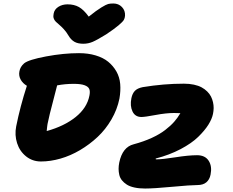

<svg xmlns="http://www.w3.org/2000/svg" viewBox="-20 -982 1341 1106"><path d="M632.8 -961.9Q663.1 -961.9 682.6 -941.4Q702.1 -920.9 700.2 -891.1Q699.2 -877.4 693.1 -866.9Q687 -856.4 663.1 -836.2Q639.2 -815.9 591.8 -784.2Q539.6 -752 513.9 -741Q488.3 -730 460 -730Q427.7 -730 408 -741.7Q388.2 -753.4 374 -777.8Q362.3 -797.9 347.4 -814Q332.5 -830.1 321.8 -838.9Q311 -847.7 301.8 -856.7Q292.5 -865.7 289.1 -877Q285.6 -888.2 289.1 -903.8Q293.5 -928.2 316.2 -942.6Q338.9 -957 369.1 -957Q407.2 -957 434.8 -941.4Q462.4 -925.8 491.2 -886.2Q536.1 -922.4 564 -939.2Q591.8 -956.1 603.3 -959Q614.7 -961.9 632.8 -961.9ZM215.8 -51.8Q167 -51.8 130.1 -81.3Q93.3 -110.8 78.4 -157.5Q63.5 -204.1 73.2 -253.9Q96.2 -368.7 134.8 -487.8Q110.8 -502 98.9 -523.9Q86.9 -545.9 91.8 -570.8Q96.2 -597.2 119.1 -617.2Q145 -638.2 245.6 -657Q346.2 -675.8 435.1 -675.8Q487.8 -675.8 531 -662.8Q574.2 -649.9 603 -626.5Q631.8 -603 650.4 -570.6Q668.9 -538.1 672.4 -498.5Q675.8 -459 668 -414.1Q655.3 -351.1 621.8 -293.7Q588.4 -236.3 542.2 -193.1Q496.1 -149.9 441.2 -117.4Q386.2 -85 328.4 -68.4Q270.5 -51.8 215.8 -51.8ZM815.9 104Q781.2 104 754.4 98.1Q727.5 92.3 710.4 81.3Q693.4 70.3 682.4 56.6Q671.4 43 667.2 25.4Q663.1 7.8 663.1 -9.3Q663.1 -26.4 667 -45.9Q685.5 -134.8 750 -150.9Q808.1 -166.5 854.2 -187.7Q900.4 -209 931.6 -233.2Q962.9 -257.3 983.2 -280.3Q1003.4 -303.2 1019 -330.1Q1009.3 -331.1 981.9 -331.1Q937.5 -331.1 876 -319.6Q814.5 -308.1 794.9 -308.1Q758.3 -308.1 743.2 -340.1Q728 -372.1 736.8 -416Q742.2 -442.9 756.6 -458.3Q771 -473.6 801.8 -480Q923.3 -500 1039.1 -500Q1070.8 -500 1096.9 -494.4Q1123 -488.8 1141.4 -478.8Q1159.7 -468.8 1173.6 -455.1Q1187.5 -441.4 1195.3 -426Q1203.1 -410.6 1207 -393.3Q1210.9 -376 1210.7 -359.4Q1210.4 -342.8 1207 -326.2Q1201.2 -296.9 1180.2 -263.4Q1159.2 -230 1121.6 -193.4Q1084 -156.7 1020.3 -123Q956.5 -89.4 877 -68.8Q875.5 -64 879.9 -64Q915 -64 990.5 -75.9Q1065.9 -87.9 1115.2 -87.9Q1161.6 -87.9 1182.1 -55.9Q1202.6 -23.9 1192.9 23.9Q1187.5 52.2 1168.7 68.1Q1149.9 84 1117.2 84Q1079.1 84 972.2 94Q865.2 104 815.9 104ZM253.9 -268.1Q252.9 -263.2 252.2 -256.8Q251.5 -250.5 250.5 -241.7Q249.5 -232.9 249 -227.1Q349.6 -254.9 415.5 -307.6Q481.4 -360.4 495.1 -431.2Q500 -455.1 494.4 -469Q488.8 -482.9 467.3 -491Q445.8 -499 404.8 -499Q355.5 -499 309.1 -490.2Q304.2 -467.8 284.4 -394.3Q264.6 -320.8 253.9 -268.1Z"/></svg>

Font: Shantell Sans Irregular Bouncy
Style: Italic
Weight: 800
Italic angle: -11.31°
Designer: Stephen Nixon, Anya Danilova, Shantell Martin
Foundry: Arrow Type
Version: Version 1.006;[9816181b4]